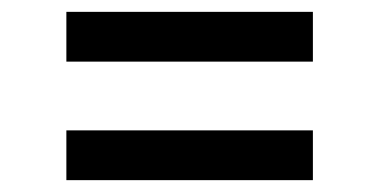

<svg xmlns="http://www.w3.org/2000/svg" viewBox="-20 -502 640 324"><path d="M92 -398V-482H508V-398ZM92 -198V-282H508V-198Z"/></svg>

Font: Iosevka Curly Slab MdEx
Style: Regular
Weight: 500
Width: 7
Monospace: yes
Designer: Belleve Invis
Foundry: Belleve Invis
Version: Version 11.1.0; ttfautohint (v1.8.3)